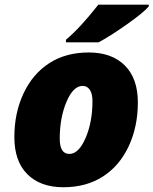

<svg xmlns="http://www.w3.org/2000/svg" viewBox="-20 -786 652 816"><path d="M260.3 -606V-617.2Q319.8 -666.5 397.9 -766.1H612.3V-758.8Q590.8 -732.9 519.5 -682.6Q448.2 -632.3 398.9 -606ZM527.1 -164.8Q488.3 -81.5 417.5 -35.9Q346.7 9.8 249.3 9.8Q151.9 9.8 96.4 -45.4Q41 -100.6 41 -203.4Q41 -306.2 80.1 -389.2Q119.1 -472.2 189.5 -517.6Q259.8 -563 357.4 -563Q455.1 -563 510.5 -507.8Q565.9 -452.6 565.9 -350.3Q565.9 -248 527.1 -164.8ZM331.1 -420.9Q291 -420.9 262.5 -353Q233.9 -285.2 233.9 -196.8Q233.9 -131.8 274.9 -131.8Q314.5 -131.8 343.8 -199.7Q373 -267.6 373 -356Q373 -387.7 361.8 -404.3Q350.6 -420.9 331.1 -420.9Z"/></svg>

Font: Open Sans Hebrew Extra Bold
Style: Italic
Weight: 800
Italic angle: -12°
Foundry: Ascender Corporation, Yanek Iontef
Version: Version 2.001;PS 002.001;hotconv 1.0.70;makeotf.lib2.5.58329